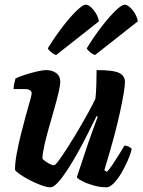

<svg xmlns="http://www.w3.org/2000/svg" viewBox="-20 -799 608 819"><path d="M195 0Q180 0 155.5 -9Q131 -18 106 -31Q81 -44 63.5 -56.5Q46 -69 44 -75Q44 -105 51.5 -145Q59 -185 69.5 -227Q80 -269 90 -305.5Q100 -342 107.5 -367.5Q115 -393 115 -400Q115 -419 86 -419H38Q38 -431 41 -444Q44 -457 46 -464Q59 -471 85 -479.5Q111 -488 137 -494Q163 -500 177 -500Q202 -500 219.5 -487.5Q237 -475 237 -451Q237 -435 229.5 -403Q222 -371 210.5 -331Q199 -291 187.5 -250.5Q176 -210 168.5 -175.5Q161 -141 161 -122Q170 -112 186 -103Q202 -94 210 -94Q216 -94 232 -116Q248 -138 270 -172.5Q292 -207 315 -246Q338 -285 357.5 -320.5Q377 -356 387 -378Q390 -404 391 -439Q392 -474 392 -500Q465 -500 489 -487.5Q513 -475 513 -449Q513 -419 492 -321Q471 -223 425 -73L436 -66Q446 -76 459.5 -96Q473 -116 487 -138.5Q501 -161 511 -178Q520 -178 530 -173Q540 -168 542 -163Q537 -142 525 -114.5Q513 -87 497.5 -60.5Q482 -34 465 -17Q448 0 434 0Q407 0 379 -8Q351 -16 330.5 -26.5Q310 -37 308 -44L357 -191Q368 -223 379.5 -254Q391 -285 397 -301L392 -304Q375 -270 354.5 -229Q334 -188 311.5 -147.5Q289 -107 267 -73.5Q245 -40 226.5 -20Q208 0 195 0ZM385 -564Q374 -568 363.5 -577Q353 -586 350 -593Q384 -648 417 -690Q450 -732 475 -755.5Q500 -779 511 -779Q527 -779 545.5 -756Q564 -733 568 -708ZM219 -564Q208 -568 197.5 -577Q187 -586 184 -593Q218 -648 251 -690Q284 -732 309 -755.5Q334 -779 345 -779Q361 -779 379.5 -756Q398 -733 402 -708Z"/></svg>

Font: Texturina 72pt 72pt ExtraBold
Style: Italic
Weight: 800
Italic angle: -11°
Designer: Guillermo Torres Carreño
Foundry: Omnibus-Type
Version: Version 1.002; ttfautohint (v1.8.3)